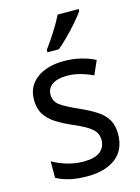

<svg xmlns="http://www.w3.org/2000/svg" viewBox="-118 -833 663 909"><g transform="rotate(-15 214.0 -378.0)"><path d="M387 -147Q387 -70 336 -30Q285 10 196 10Q147 10 110 1.5Q73 -7 45 -23V-104Q73 -87 113.5 -74.5Q154 -62 196 -62Q252 -62 278 -83Q304 -104 304 -140Q304 -171 280.5 -193Q257 -215 191 -243Q145 -263 112.5 -284Q80 -305 62 -333.5Q44 -362 44 -405Q44 -471 94.5 -508.5Q145 -546 227 -546Q270 -546 308 -537Q346 -528 380 -511L350 -443Q321 -457 289 -466Q257 -475 223 -475Q177 -475 151.5 -457Q126 -439 126 -409Q126 -375 152.5 -355.5Q179 -336 245 -307Q289 -287 321 -266.5Q353 -246 370 -217.5Q387 -189 387 -147ZM360 -756Q347 -737 322.5 -708.5Q298 -680 270 -652Q242 -624 220 -606H164V-618Q188 -650 214 -691Q240 -732 257 -766H360Z"/></g></svg>

Font: Noto Sans Sinhala SemiCondensed
Style: Regular
Weight: 400
Width: 4
Designer: Jelle Bosma - Monotype Design Team
Foundry: Monotype Imaging Inc.
Version: Version 2.006; ttfautohint (v1.8.4.7-5d5b)